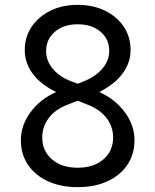

<svg xmlns="http://www.w3.org/2000/svg" viewBox="-20 -761 640 791"><path d="M300 10Q230 10 177 -14.5Q124 -39 95 -82.5Q66 -126 66 -183Q66 -245 105.5 -298.5Q145 -352 211 -382Q146 -414 114 -458.5Q82 -503 82 -554Q82 -609 110.5 -651Q139 -693 188 -717Q237 -741 300 -741Q363 -741 412.5 -717Q462 -693 490 -651Q518 -609 518 -554Q518 -504 486 -459.5Q454 -415 389 -382Q455 -352 494.5 -298.5Q534 -245 534 -183Q534 -126 505 -82.5Q476 -39 423.5 -14.5Q371 10 300 10ZM271 -427 300 -416 325 -426Q372 -444 401 -477.5Q430 -511 430 -551Q430 -600 394 -630.5Q358 -661 300 -661Q242 -661 206 -630Q170 -599 170 -551Q170 -510 198 -477Q226 -444 271 -427ZM300 -70Q366 -70 406 -104.5Q446 -139 446 -195Q446 -239 419 -274.5Q392 -310 343 -329L300 -346L254 -328Q206 -309 180 -273.5Q154 -238 154 -195Q154 -139 194 -104.5Q234 -70 300 -70Z"/></svg>

Font: NKDuy Mono
Style: Regular
Weight: 400
Monospace: yes
Designer: NKDuy
Foundry: NKDuy
Version: Version 2.251; ttfautohint (v1.8.4.7-5d5b)